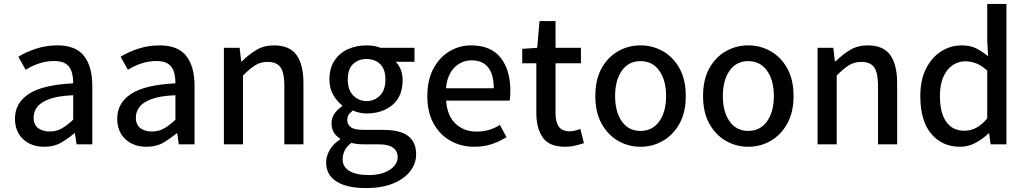

<svg xmlns="http://www.w3.org/2000/svg" viewBox="-20 -730 5188 971"><path d="M203.6 12.2Q137.7 12.2 96.7 -26.4Q55.7 -64.9 55.7 -129.9Q55.7 -209 125.5 -254.9Q195.3 -300.8 350.1 -308.6Q350.1 -344.2 341.6 -369.4Q333 -394.5 312.3 -408Q291.5 -421.4 253.9 -421.4Q213.9 -421.4 177 -408.9Q140.1 -396.5 109.9 -377L72.8 -442.9Q109.9 -466.3 161.1 -483.4Q212.4 -500.5 271 -500.5Q362.8 -500.5 404.8 -447.3Q446.8 -394 446.8 -294.9V0H367.2L358.9 -56.2H356.4Q322.3 -27.8 287.6 -7.8Q252.9 12.2 203.6 12.2ZM231.9 -64.9Q265.1 -64.9 292.2 -80.3Q319.3 -95.7 350.1 -124.5V-248.5Q272.9 -245.1 229.5 -229Q186 -212.9 168 -188.7Q149.9 -164.6 149.9 -136.2Q149.9 -99.1 172.9 -82Q195.8 -64.9 231.9 -64.9Z M720.7 12.2Q654.8 12.2 613.8 -26.4Q572.8 -64.9 572.8 -129.9Q572.8 -209 642.6 -254.9Q712.4 -300.8 867.2 -308.6Q867.2 -344.2 858.6 -369.4Q850.1 -394.5 829.3 -408Q808.6 -421.4 771 -421.4Q731 -421.4 694.1 -408.9Q657.2 -396.5 627 -377L589.8 -442.9Q627 -466.3 678.2 -483.4Q729.5 -500.5 788.1 -500.5Q879.9 -500.5 921.9 -447.3Q963.9 -394 963.9 -294.9V0H884.3L876 -56.2H873.5Q839.4 -27.8 804.7 -7.8Q770 12.2 720.7 12.2ZM749 -64.9Q782.2 -64.9 809.3 -80.3Q836.4 -95.7 867.2 -124.5V-248.5Q790 -245.1 746.6 -229Q703.1 -212.9 685.1 -188.7Q667 -164.6 667 -136.2Q667 -99.1 689.9 -82Q712.9 -64.9 749 -64.9Z M1112.3 0V-488.3H1191.9L1199.7 -419.9H1203.6Q1237.3 -453.6 1276.1 -477.1Q1314.9 -500.5 1365.2 -500.5Q1444.8 -500.5 1479.7 -451.7Q1514.6 -402.8 1514.6 -309.6V0H1418V-296.9Q1418 -361.8 1398.7 -389.4Q1379.4 -417 1333 -417Q1297.9 -417 1270.3 -399.7Q1242.7 -382.3 1209 -348.1V0Z M1831.1 221.2Q1734.9 221.2 1682.1 188Q1629.4 154.8 1629.4 91.3Q1629.4 59.1 1647.9 27.6Q1666.5 -3.9 1700.2 -24.9V-28.8Q1681.6 -40.5 1669.2 -58.8Q1656.7 -77.1 1656.7 -106.4Q1656.7 -136.2 1673.3 -157.7Q1689.9 -179.2 1710.4 -192.9V-196.8Q1685.5 -216.3 1665.8 -249.3Q1646 -282.2 1646 -327.6Q1646 -384.8 1671.4 -423.3Q1696.8 -461.9 1739.5 -481.2Q1782.2 -500.5 1834 -500.5Q1856.9 -500.5 1873.8 -497.1Q1890.6 -493.7 1904.8 -488.3H2076.2V-417.5H1981Q1996.1 -403.3 2006.1 -379.4Q2016.1 -355.5 2016.1 -324.7Q2016.1 -241.7 1964.4 -199Q1912.6 -156.2 1834 -156.2Q1797.9 -156.2 1764.2 -171.4Q1752 -160.6 1744.1 -150.9Q1736.3 -141.1 1736.3 -122.6Q1736.3 -100.1 1754.2 -86.7Q1772 -73.2 1819.3 -73.2H1917Q2003.9 -73.2 2044.2 -42.2Q2084.5 -11.2 2084.5 50.8Q2084.5 97.2 2054.4 136Q2024.4 174.8 1967.8 198Q1911.1 221.2 1831.1 221.2ZM1846.2 155.3Q1891.1 155.3 1923.6 142.6Q1956.1 129.9 1973.6 109.6Q1991.2 89.4 1991.2 65.4Q1991.2 33.7 1967.5 16.8Q1943.8 0 1897.9 0H1821.3Q1804.7 0 1788.3 -1.7Q1772 -3.4 1756.8 -7.3Q1733.4 9.8 1723.1 31.2Q1712.9 52.7 1712.9 77.1Q1712.9 113.8 1746.8 134.5Q1780.8 155.3 1846.2 155.3ZM1834 -218.8Q1873 -218.8 1901.1 -246.3Q1929.2 -273.9 1929.2 -327.6Q1929.2 -380.4 1902.6 -406Q1876 -431.6 1834 -431.6Q1792 -431.6 1765.4 -406Q1738.8 -380.4 1738.8 -327.6Q1738.8 -274.4 1766.8 -246.6Q1794.9 -218.8 1834 -218.8Z M2378.4 12.2Q2312 12.2 2258.3 -17.8Q2204.6 -47.9 2172.9 -105Q2141.1 -162.1 2141.1 -243.7Q2141.1 -325.7 2171.9 -383.1Q2202.6 -440.4 2253.2 -470.5Q2303.7 -500.5 2362.3 -500.5Q2462.4 -500.5 2511.7 -438.2Q2561 -376 2561 -270Q2561 -255.9 2560.1 -242.9Q2559.1 -230 2557.6 -221.2H2236.3Q2241.2 -145.5 2283.4 -105Q2325.7 -64.5 2390.6 -64.5Q2423.8 -64.5 2452.6 -73Q2481.4 -81.5 2508.3 -98.1L2541.5 -36.6Q2508.8 -15.1 2467.8 -1.5Q2426.8 12.2 2378.4 12.2ZM2235.4 -283.7H2477.1Q2477.1 -353 2449 -388.9Q2420.9 -424.8 2364.7 -424.8Q2315.4 -424.8 2278.8 -389.2Q2242.2 -353.5 2235.4 -283.7Z M2838.4 12.2Q2757.3 12.2 2724.9 -34.7Q2692.4 -81.5 2692.4 -157.2V-410.2H2621.1V-482.9L2696.8 -488.3L2708.5 -623.5H2789.6V-488.3H2918V-410.2H2789.6V-156.2Q2789.6 -112.3 2806.4 -89.1Q2823.2 -65.9 2862.3 -65.9Q2875 -65.9 2889.6 -69.8Q2904.3 -73.7 2915 -78.1L2933.1 -5.9Q2913.1 0.5 2888.7 6.3Q2864.3 12.2 2838.4 12.2Z M3219.2 12.2Q3157.7 12.2 3105.7 -17.8Q3053.7 -47.9 3022.2 -105Q2990.7 -162.1 2990.7 -244.1Q2990.7 -327.1 3022.2 -384.3Q3053.7 -441.4 3105.7 -470.9Q3157.7 -500.5 3219.2 -500.5Q3280.8 -500.5 3332.8 -470.9Q3384.8 -441.4 3416.5 -384.3Q3448.2 -327.1 3448.2 -244.1Q3448.2 -162.1 3416.5 -105Q3384.8 -47.9 3332.8 -17.8Q3280.8 12.2 3219.2 12.2ZM3219.2 -67.9Q3279.3 -67.9 3314 -116Q3348.6 -164.1 3348.6 -244.1Q3348.6 -324.7 3314 -372.8Q3279.3 -420.9 3219.2 -420.9Q3159.2 -420.9 3125 -372.8Q3090.8 -324.7 3090.8 -244.1Q3090.8 -164.1 3125 -116Q3159.2 -67.9 3219.2 -67.9Z M3764.2 12.2Q3702.6 12.2 3650.6 -17.8Q3598.6 -47.9 3567.1 -105Q3535.6 -162.1 3535.6 -244.1Q3535.6 -327.1 3567.1 -384.3Q3598.6 -441.4 3650.6 -470.9Q3702.6 -500.5 3764.2 -500.5Q3825.7 -500.5 3877.7 -470.9Q3929.7 -441.4 3961.4 -384.3Q3993.2 -327.1 3993.2 -244.1Q3993.2 -162.1 3961.4 -105Q3929.7 -47.9 3877.7 -17.8Q3825.7 12.2 3764.2 12.2ZM3764.2 -67.9Q3824.2 -67.9 3858.9 -116Q3893.6 -164.1 3893.6 -244.1Q3893.6 -324.7 3858.9 -372.8Q3824.2 -420.9 3764.2 -420.9Q3704.1 -420.9 3669.9 -372.8Q3635.7 -324.7 3635.7 -244.1Q3635.7 -164.1 3669.9 -116Q3704.1 -67.9 3764.2 -67.9Z M4114.7 0V-488.3H4194.3L4202.1 -419.9H4206.1Q4239.7 -453.6 4278.6 -477.1Q4317.4 -500.5 4367.7 -500.5Q4447.3 -500.5 4482.2 -451.7Q4517.1 -402.8 4517.1 -309.6V0H4420.4V-296.9Q4420.4 -361.8 4401.1 -389.4Q4381.8 -417 4335.4 -417Q4300.3 -417 4272.7 -399.7Q4245.1 -382.3 4211.4 -348.1V0Z M4835.4 12.2Q4744.6 12.2 4689.5 -53.5Q4634.3 -119.1 4634.3 -244.1Q4634.3 -325.7 4663.3 -383.1Q4692.4 -440.4 4740 -470.5Q4787.6 -500.5 4843.8 -500.5Q4886.2 -500.5 4916.3 -485.6Q4946.3 -470.7 4977.1 -445.3L4972.7 -526.9V-710H5069.8V0H4989.7L4982.4 -55.7H4979.5Q4951.2 -27.8 4914.1 -7.8Q4877 12.2 4835.4 12.2ZM4857.9 -68.8Q4889.6 -68.8 4917.5 -84Q4945.3 -99.1 4972.7 -130.9V-373Q4944.3 -398.9 4917.2 -409.4Q4890.1 -419.9 4862.3 -419.9Q4825.7 -419.9 4796.4 -399.4Q4767.1 -378.9 4750.2 -339.6Q4733.4 -300.3 4733.4 -245.6Q4733.4 -159.2 4765.4 -114Q4797.4 -68.8 4857.9 -68.8Z"/></svg>

Font: Varta Light SemiBold
Style: Regular
Weight: 600
Version: Version 1.004